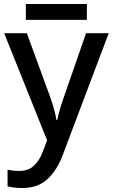

<svg xmlns="http://www.w3.org/2000/svg" viewBox="-20 -706 567 966"><path d="M1 -539H115L227 -233Q240 -198 249.5 -165.5Q259 -133 264 -102H268Q273 -128 283.5 -163Q294 -198 307 -234L413 -539H527L296 73Q267 151 218.5 195.5Q170 240 92 240Q67 240 49 237.5Q31 235 18 232V148Q28 150 44 152Q60 154 77 154Q123 154 151 127.5Q179 101 195 58L217 0ZM417 -686V-606H110V-686Z"/></svg>

Font: Noto Sans Medium
Style: Regular
Weight: 500
Designer: Monotype Design Team
Foundry: Monotype Imaging Inc.
Version: Version 2.007